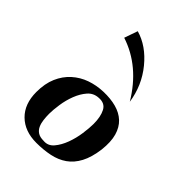

<svg xmlns="http://www.w3.org/2000/svg" viewBox="-148 -513 581 581"><g transform="rotate(45 143.0 -222.0)"><path d="M149 -247Q179 -248 203 -241.5Q227 -235 243 -220Q259 -205 266 -180.5Q273 -156 269 -120Q264 -82 251 -57.5Q238 -33 218 -19Q198 -5 171.5 0.5Q145 6 115 6Q65 6 35.5 -23Q6 -52 6 -103Q6 -139 17.5 -165.5Q29 -192 49 -210Q69 -228 94.5 -237Q120 -246 149 -247ZM80 -84Q80 -71 81.5 -58.5Q83 -46 87.5 -36Q92 -26 101 -20Q110 -14 126 -14Q146 -12 159.5 -28Q173 -44 181.5 -67Q190 -90 193.5 -115Q197 -140 197 -157Q197 -188 187 -207Q177 -226 152 -224Q131 -223 117.5 -207.5Q104 -192 95.5 -170Q87 -148 83.5 -124Q80 -100 80 -84ZM93 -450Q142 -436 180 -389.5Q218 -343 227 -282Q170 -377 78 -407Z"/></g></svg>

Font: Lucien Schoenschriftv CAT
Style: Regular
Weight: 400
Designer: Lucian Bernhard 1928
Foundry: CAT-Fonts Peter Wiegel
Version: Version 1.000